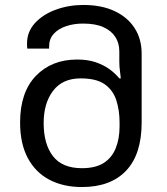

<svg xmlns="http://www.w3.org/2000/svg" viewBox="-20 -744 674 774"><path d="M310 10Q235 10 179 -19.5Q123 -49 92 -107Q61 -165 61 -250Q61 -372 124.5 -438Q188 -504 291 -504Q333 -504 364.5 -493.5Q396 -483 420 -466Q444 -449 461 -428H467Q466 -439 463.5 -458Q461 -477 461 -494V-537Q461 -570 445 -595Q429 -620 397 -634.5Q365 -649 315 -649Q278 -649 246.5 -638.5Q215 -628 196.5 -607.5Q178 -587 178 -557Q178 -554 178 -552.5Q178 -551 178 -548H90Q89 -556 89 -560Q89 -564 89 -569Q89 -616 121 -651Q153 -686 205 -705Q257 -724 316 -724Q389 -724 441.5 -699.5Q494 -675 522.5 -631Q551 -587 551 -528V-250Q551 -122 488.5 -56Q426 10 310 10ZM310 -66Q365 -66 398 -87Q431 -108 446.5 -146.5Q462 -185 462 -235V-250Q462 -299 449 -339.5Q436 -380 402.5 -404Q369 -428 305 -428Q232 -428 194 -378Q156 -328 156 -248Q156 -163 193.5 -114.5Q231 -66 310 -66Z"/></svg>

Font: Noto Sans Ambassadori
Style: Regular
Weight: 400
Designer: Monotype Design Team
Foundry: Monotype Imaging Inc.
Version: Version 2.013